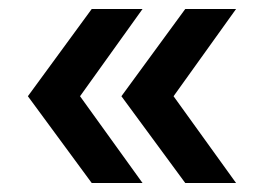

<svg xmlns="http://www.w3.org/2000/svg" viewBox="-20 -481 575 427"><path d="M42 -267 184 -461H297L158 -267L297 -74H184ZM250 -267 392 -461H505L366 -267L505 -74H392Z"/></svg>

Font: APTA Sans SemiBold
Style: Bold
Weight: 600
Version: Version 7.200